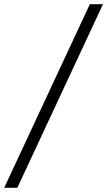

<svg xmlns="http://www.w3.org/2000/svg" viewBox="-113 -780 514 921"><path d="M-93 121 318 -760H381L-30 121Z"/></svg>

Font: NotoSerifTamilSlanted
Style: Italic
Weight: 400
Italic angle: -12°
Designer: Indian Type Foundry, Tom Grace, and the Monotype Design Team
Foundry: Monotype Imaging Inc.
Version: Version 2.001